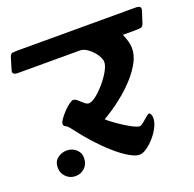

<svg xmlns="http://www.w3.org/2000/svg" viewBox="-168 -721 858 848"><g transform="rotate(-20 261.0 -297.5)"><path d="M113 -58Q112 -30 94 -13.5Q76 3 51 3Q25 3 7 -15Q-11 -33 -11 -58Q-11 -87 8 -102Q27 -117 52 -117Q77 -117 95.5 -100.5Q114 -84 113 -58ZM-55 -534 -39 -587Q-34 -604 -24 -605Q-14 -606 0 -606H555Q583 -606 576 -584L559 -531Q554 -515 543 -513.5Q532 -512 510 -512H460Q468 -494 473 -476.5Q478 -459 478 -443Q478 -411 461 -379Q444 -347 417.5 -317Q391 -287 360.5 -261.5Q330 -236 302.5 -217.5Q275 -199 257 -189Q266 -180 284.5 -166.5Q303 -153 324 -139.5Q345 -126 364 -116.5Q383 -107 392 -107Q399 -107 411 -117Q423 -127 434 -136.5Q445 -146 449 -146Q454 -146 457.5 -138.5Q461 -131 461 -121Q461 -102 449.5 -79Q438 -56 420 -35.5Q402 -15 383 -2Q364 11 349 11Q330 11 300.5 -6.5Q271 -24 237.5 -53.5Q204 -83 170.5 -120Q137 -157 108 -196Q93 -216 84 -219.5Q75 -223 75 -233Q75 -241 84.5 -254.5Q94 -268 107.5 -282.5Q121 -297 134.5 -307Q148 -317 155 -317Q164 -317 174.5 -307.5Q185 -298 196 -288.5Q207 -279 216 -279Q230 -279 251 -295.5Q272 -312 293 -336.5Q314 -361 328 -386Q342 -411 342 -427Q342 -443 328.5 -463Q315 -483 295.5 -497.5Q276 -512 259 -512H-34Q-62 -512 -55 -534Z"/></g></svg>

Font: Alkatra
Style: Regular
Weight: 400
Designer: Suman Bhandary
Version: Version 1.100;gftools[0.9.22]